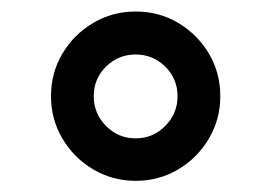

<svg xmlns="http://www.w3.org/2000/svg" viewBox="-20 -411 480 340"><path d="M70.3 -240.7Q70.3 -282.2 90.6 -316.2Q110.8 -350.1 145 -370.4Q179.2 -390.6 220.2 -390.6Q261.7 -390.6 295.7 -370.4Q329.6 -350.1 349.9 -316.2Q370.1 -282.2 370.1 -240.7Q370.1 -199.7 349.9 -165.5Q329.6 -131.3 295.7 -111.1Q261.7 -90.8 220.2 -90.8Q179.2 -90.8 145 -111.1Q110.8 -131.3 90.6 -165.5Q70.3 -199.7 70.3 -240.7ZM146 -240.7Q146 -210 167.7 -188Q189.5 -166 220.2 -166Q251 -166 272.7 -188Q294.4 -210 294.4 -240.7Q294.4 -271.5 272.7 -293Q251 -314.5 220.2 -314.5Q189.5 -314.5 167.7 -293Q146 -271.5 146 -240.7Z"/></svg>

Font: Vazir WOL
Style: Regular-WOL
Weight: 400
Designer: Saber Rastikerdar
Foundry: Saber Rastikerdar
Version: Version 30.00;August 23, 2021;FontCreator 13.0.0.2683 64-bit